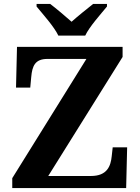

<svg xmlns="http://www.w3.org/2000/svg" viewBox="-20 -951 707 971"><path d="M275 -771H411C432 -816 490 -880 521 -918V-931H451C423 -909 372 -868 342 -841C312 -868 263 -909 234 -931H165V-918C196 -880 254 -816 275 -771ZM42 0H618L623 -206H550L545 -161C540 -111 522 -61 440 -61H224L600 -663V-714H66L61 -508H133L138 -562C143 -617 157 -653 220 -653H417L42 -50Z"/></svg>

Font: Noto Serif Telugu
Style: Bold
Weight: 700
Designer: Jelle Bosma - Monotype Design Team
Foundry: Monotype Imaging Inc.
Version: Version 2.005